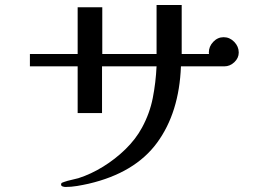

<svg xmlns="http://www.w3.org/2000/svg" viewBox="-20 -733 1040 764"><path d="M930 -524Q930 -502 912.5 -485.5Q895 -469 873 -469H700Q693 -285 605 -165Q517 -45 333 -2Q311 3 287 7Q263 11 240 11Q236 11 229.5 9Q223 7 223 1Q223 -4 227 -6Q231 -8 235 -9Q249 -14 263.5 -17Q278 -20 292 -24Q342 -40 390.5 -70Q439 -100 479.5 -139.5Q520 -179 545 -225Q576 -282 588 -343.5Q600 -405 603 -469H386V-283H289V-469H99V-518H289V-704H387V-518H603V-713H703V-518H812Q811 -520 811 -524Q811 -548 828.5 -566.5Q846 -585 870 -585Q894 -585 912 -566.5Q930 -548 930 -524Z"/></svg>

Font: Kaisei Opti Medium
Style: Regular
Weight: 500
Designer: Font-Kai, 金井和夫
Foundry: KAZUO KANAI
Version: Version 5.003